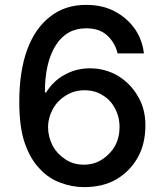

<svg xmlns="http://www.w3.org/2000/svg" viewBox="-20 -757 676 787"><path d="M228 -8Q180 -25 143 -65Q104 -105 81 -172Q59 -237 59 -339Q59 -465 92 -555Q125 -643 187 -690Q247 -737 333 -737Q400 -737 449 -711Q498 -686 531 -641Q563 -596 570 -538H462Q452 -582 418 -613Q387 -641 333 -641Q253 -641 209 -572Q164 -502 164 -378H169Q198 -425 244 -450Q292 -477 349 -477Q411 -477 464 -446Q517 -413 546 -361Q576 -310 576 -244Q576 -167 545 -112Q513 -55 457 -22Q402 10 324 10Q276 10 228 -8ZM398 -103Q432 -125 451 -158Q470 -193 470 -236Q470 -279 451 -313Q433 -348 400 -367Q369 -387 326 -387Q284 -387 251 -366Q216 -345 197 -311Q177 -274 177 -235Q177 -197 196 -159Q215 -125 248 -104Q280 -82 324 -82Q365 -82 398 -103Z"/></svg>

Font: Sinter Medium
Style: Regular
Weight: 500
Foundry: Adobe & rsms
Version: Version 1.000